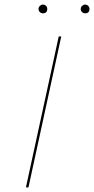

<svg xmlns="http://www.w3.org/2000/svg" viewBox="-20 -817 410 837"><path d="M167 -759Q159 -759 153.5 -764.5Q148 -770 148 -778Q148 -786 154 -791.5Q160 -797 167 -797Q175 -797 180.5 -791.5Q186 -786 186 -778Q186 -759 167 -759ZM351 -759Q343 -759 337.5 -764.5Q332 -770 332 -778Q332 -786 338 -791.5Q344 -797 351 -797Q359 -797 364.5 -791.5Q370 -786 370 -778Q370 -759 351 -759ZM93 0 236 -658H247L104 0Z"/></svg>

Font: EauTestInfant Hairline
Style: Italic
Weight: 250
Italic angle: -12°
Designer: Christian Thalmann (Catharsis Fonts)
Version: Version 0.001;PS 000.001;hotconv 1.0.88;makeotf.lib2.5.64775